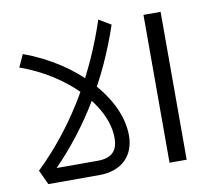

<svg xmlns="http://www.w3.org/2000/svg" viewBox="-79 -804 991 894"><g transform="rotate(-10 416.5 -357.0)"><path d="M263 0H320C428 0 488 -64 488 -158C488 -336 307 -530 67 -617L40 -558C255 -482 420 -311 420 -158C420 -100 393 -67 324 -67H263Z M79 0H277V-67H130C294 -235 417 -439 498 -680L441 -714C362 -475 243 -272 84 -106L47 -69Z M652 0H733V-699H652Z"/></g></svg>

Font: Juman Normal
Style: Regular
Weight: 300
Designer: Bandar Raffah (Arabic) Julieta Ulanovsky (Latin)
Foundry: Caramella
Version: Version 5.022;PS 005.022;hotconv 1.0.88;makeotf.lib2.5.64775